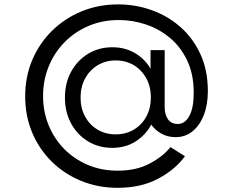

<svg xmlns="http://www.w3.org/2000/svg" viewBox="-20 -670 1082 896"><path d="M529 206.5Q638.5 206.5 718.8 163.5Q799 120.5 843 59L775.5 16.5Q740.5 60.5 678 93.5Q615.5 126.5 529.5 126.5Q453.5 126.5 389.8 99.5Q326 72.5 279.2 24.8Q232.5 -23 206.8 -86.2Q181 -149.5 181 -222Q181 -295 207 -359.2Q233 -423.5 280.5 -472.2Q328 -521 392.8 -548.8Q457.5 -576.5 535 -576.5Q599 -576.5 661 -555.8Q723 -535 773.2 -493Q823.5 -451 853.8 -387.2Q884 -323.5 884 -237Q884 -166 863.5 -128.8Q843 -91.5 810 -91.5Q779 -91.5 763.8 -113.5Q748.5 -135.5 748.5 -169.5V-436H682.5V-349Q656.5 -395 609.8 -422.2Q563 -449.5 505 -449.5Q441.5 -449.5 391.2 -419Q341 -388.5 312 -335.5Q283 -282.5 283 -214.5Q283 -146.5 312 -93.5Q341 -40.5 391 -10.2Q441 20 503.5 20Q566 20 613 -10Q660 -40 686 -88.5Q702.5 -64 732 -47Q761.5 -30 799.5 -30Q845 -30 878.8 -57.5Q912.5 -85 931.2 -133.5Q950 -182 950 -244.5Q950 -341 915.8 -416.2Q881.5 -491.5 822.5 -543.5Q763.5 -595.5 688.2 -622.5Q613 -649.5 531 -649.5Q440.5 -649.5 362 -617.5Q283.5 -585.5 224 -527.5Q164.5 -469.5 131 -391.2Q97.5 -313 97.5 -220Q97.5 -129 130.2 -51.2Q163 26.5 221.5 84.2Q280 142 358.8 174.2Q437.5 206.5 529 206.5ZM519.5 -43Q472.5 -43 435.5 -65Q398.5 -87 377.2 -125.8Q356 -164.5 356 -214.5Q356 -265.5 377.5 -304.5Q399 -343.5 436.2 -365.8Q473.5 -388 520 -388Q567 -388 604 -366Q641 -344 662.5 -305Q684 -266 684 -215Q684 -165 662.8 -126Q641.5 -87 604.5 -65Q567.5 -43 519.5 -43Z"/></svg>

Font: Spartan Medium
Style: Regular
Weight: 500
Designer: Matt Bailey, Mirko Velimirovic
Foundry: Matt Bailey
Version: Version 1.003; ttfautohint (v1.8.3)